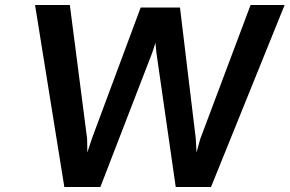

<svg xmlns="http://www.w3.org/2000/svg" viewBox="-20 -747 1157 767"><path d="M237 0 120 -727H259L328 -193L329 -138L347 -193L542 -717H699L762 -194L765 -138L780 -192L981 -727H1117L823 0H682L605 -535L601 -576L588 -536L381 0Z"/></svg>

Font: Expletus Sans
Style: Bold Italic
Weight: 700
Italic angle: -7°
Version: Version 7.500